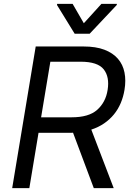

<svg xmlns="http://www.w3.org/2000/svg" viewBox="-20 -966 679 986"><path d="M42.6 0 163.4 -727.3H409.1Q472.7 -727.3 516.3 -710.6Q560 -693.9 585.6 -664.2Q611.2 -634.6 619.3 -593.8Q627.5 -552.9 619.3 -504.3Q613.3 -468 599.8 -436.3Q586.3 -404.5 565 -378.4Q543.7 -352.3 514.7 -332.4Q485.8 -312.5 448.9 -300.4L563.9 0H461.6L355.1 -284.4Q350.5 -284.1 346.1 -284.1Q341.6 -284.1 336.6 -284.1H177.9L130.7 0ZM191.1 -363.6H348Q435.7 -363.6 478.7 -401.6Q500.4 -420.8 514 -446.4Q527.7 -471.9 532.7 -504.3Q543.3 -570.7 512.8 -609.7Q481.9 -649.1 393.5 -649.1H238.6ZM273.4 -946H353L410.5 -846.6L500.7 -946H580.3L579.5 -940.3L440.3 -792.6H363.6L272.7 -940.3Z"/></svg>

Font: Inter P
Style: Italic
Weight: 400
Italic angle: -9.40001°
Designer: Rasmus Andersson
Foundry: rsms
Version: Version 3.018;git-588b23468